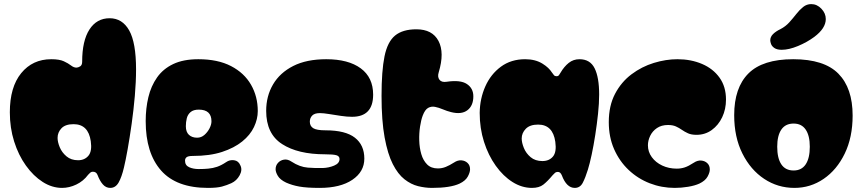

<svg xmlns="http://www.w3.org/2000/svg" viewBox="-20 -903 4209 937"><path d="M518 14Q497 14 482 -3Q467 -20 456 -49Q450 -65 433 -65Q426 -65 420.5 -60.5Q415 -56 410 -50Q387 -19 352.5 -2.5Q318 14 283 14Q234 14 188.5 -15Q143 -44 106.5 -95Q70 -146 49 -212.5Q28 -279 28 -355Q28 -478 83.5 -546Q139 -614 230 -614Q270 -614 291.5 -604Q313 -594 326.5 -583.5Q340 -573 353 -573Q361 -573 371 -579Q381 -585 381 -602Q381 -704 416.5 -759Q452 -814 515 -814Q577 -814 610.5 -754.5Q644 -695 644 -564Q644 -504 638 -435Q632 -366 622.5 -298.5Q613 -231 603 -175Q593 -119 585 -86Q574 -39 559 -12.5Q544 14 518 14ZM361 -121Q393 -121 411.5 -143Q430 -165 423 -214Q411 -297 339 -297Q299 -297 280 -277Q261 -257 261 -230Q261 -210 271.5 -184.5Q282 -159 304.5 -140Q327 -121 361 -121Z M995 14Q841 14 766 -71Q691 -156 691 -312Q691 -374 704 -428.5Q717 -483 746.5 -525Q776 -567 825.5 -590.5Q875 -614 948 -614Q1043 -614 1107.5 -580.5Q1172 -547 1205 -489.5Q1238 -432 1238 -361Q1238 -322 1219.5 -283Q1201 -244 1162 -212.5Q1123 -181 1063.5 -161.5Q1004 -142 921 -142Q899 -142 891 -136Q883 -130 883 -119Q883 -96 903 -87Q923 -78 950 -78Q977 -78 996 -80Q1019 -82 1039.5 -89Q1060 -96 1084 -112Q1101 -124 1122.5 -121Q1144 -118 1153 -96Q1164 -74 1149.5 -47.5Q1135 -21 1109 -9Q1087 1 1063 7.5Q1039 14 995 14ZM942 -231Q962 -231 977.5 -244.5Q993 -258 1002.5 -276.5Q1012 -295 1012 -311Q1012 -368 950 -368Q924 -368 910 -356Q896 -344 891.5 -325.5Q887 -307 887 -287Q887 -259 902 -245Q917 -231 942 -231Z M1540 14Q1477 14 1441 7.5Q1405 1 1376 -12Q1347 -26 1336 -44.5Q1325 -63 1325 -77Q1325 -95 1336.5 -108Q1348 -121 1366 -124Q1384 -127 1403 -114Q1443 -88 1482 -85Q1521 -82 1555 -83Q1585 -84 1611 -95Q1637 -106 1637 -127Q1637 -141 1621.5 -145.5Q1606 -150 1566 -150Q1434 -150 1356.5 -200Q1279 -250 1279 -362Q1279 -434 1312.5 -491Q1346 -548 1411 -581Q1476 -614 1572 -614Q1680 -614 1740.5 -569.5Q1801 -525 1801 -441Q1801 -333 1698 -333Q1674 -333 1643.5 -337.5Q1613 -342 1585.5 -346.5Q1558 -351 1541 -351Q1515 -351 1503.5 -339Q1492 -327 1492 -309Q1492 -288 1508.5 -277.5Q1525 -267 1569 -267Q1666 -267 1712 -231Q1758 -195 1758 -129Q1758 -65 1699.5 -25.5Q1641 14 1540 14Z M2088 14Q2055 14 2020.5 5.5Q1986 -3 1954 -28Q1922 -53 1897 -102Q1872 -151 1857 -232.5Q1842 -314 1842 -435Q1842 -557 1856.5 -628Q1871 -699 1908 -729.5Q1945 -760 2012 -760Q2090 -760 2120 -703Q2150 -646 2121 -550Q2114 -528 2124.5 -514Q2135 -500 2160 -504Q2227 -514 2258.5 -493Q2290 -472 2290 -433Q2290 -387 2261 -365Q2232 -343 2181 -356Q2161 -361 2141 -369.5Q2121 -378 2103 -381.5Q2085 -385 2069.5 -376.5Q2054 -368 2043 -339Q2035 -318 2030 -285.5Q2025 -253 2026 -217.5Q2027 -182 2036 -151Q2045 -120 2064.5 -100.5Q2084 -81 2117 -81Q2137 -81 2155.5 -88.5Q2174 -96 2196 -110Q2214 -122 2232 -120.5Q2250 -119 2262 -107.5Q2274 -96 2274 -77Q2274 -62 2263 -41.5Q2252 -21 2223 -7Q2178 14 2088 14Z M2785 14Q2745 14 2722 -47Q2715 -64 2703 -64Q2693 -64 2687.5 -58.5Q2682 -53 2677 -48Q2652 -18 2631.5 -2Q2611 14 2576 14Q2527 14 2481.5 -14.5Q2436 -43 2399.5 -94Q2363 -145 2342 -211Q2321 -277 2321 -352Q2322 -422 2348.5 -481.5Q2375 -541 2424.5 -577.5Q2474 -614 2543 -614Q2593 -614 2628 -592Q2644 -582 2655 -571.5Q2666 -561 2673 -550Q2679 -541 2683.5 -536Q2688 -531 2696 -531Q2704 -531 2708 -536.5Q2712 -542 2716 -549Q2733 -578 2755.5 -596Q2778 -614 2808 -614Q2860 -614 2882 -569.5Q2904 -525 2904 -442Q2904 -399 2898.5 -347.5Q2893 -296 2885 -244.5Q2877 -193 2867.5 -148.5Q2858 -104 2849 -75Q2837 -36 2824 -11Q2811 14 2785 14ZM2627 -117Q2660 -117 2678.5 -139Q2697 -161 2690 -211Q2678 -295 2606 -295Q2566 -295 2546 -274.5Q2526 -254 2526 -227Q2526 -207 2536.5 -181Q2547 -155 2569.5 -136Q2592 -117 2627 -117Z M3273 14Q3209 14 3151 -8.5Q3093 -31 3048 -73.5Q3003 -116 2977 -175Q2951 -234 2951 -307Q2951 -387 2981.5 -445Q3012 -503 3062 -540.5Q3112 -578 3171 -596Q3230 -614 3286 -614Q3352 -614 3406 -591Q3460 -568 3491.5 -524Q3523 -480 3523 -417Q3523 -370 3504.5 -331Q3486 -292 3453.5 -268.5Q3421 -245 3379 -245Q3354 -245 3337.5 -252.5Q3321 -260 3307.5 -269.5Q3294 -279 3278.5 -286Q3263 -293 3240 -293Q3208 -293 3186 -278Q3164 -263 3153 -240Q3142 -217 3142 -194Q3142 -162 3161 -136Q3180 -110 3212 -95Q3244 -80 3283 -80Q3303 -80 3321.5 -86Q3340 -92 3366 -109Q3384 -121 3402 -119.5Q3420 -118 3432 -106.5Q3444 -95 3444 -76Q3444 -61 3433 -41Q3422 -21 3393 -7Q3371 3 3338 8.5Q3305 14 3273 14Z M3857 14Q3776 14 3709.5 -30Q3643 -74 3603 -154Q3563 -234 3563 -341Q3563 -475 3632.5 -544.5Q3702 -614 3851 -614Q4002 -614 4071.5 -543.5Q4141 -473 4141 -339Q4141 -233 4102.5 -153.5Q4064 -74 3999.5 -30Q3935 14 3857 14ZM3853 -71Q3892 -71 3912 -101Q3932 -131 3932 -187Q3932 -241 3912 -270.5Q3892 -300 3853 -300Q3813 -300 3793 -270.5Q3773 -241 3773 -187Q3773 -131 3793 -101Q3813 -71 3853 -71ZM3795 -660Q3772 -660 3759.5 -668.5Q3747 -677 3743 -688Q3739 -699 3739 -706Q3739 -723 3752.5 -736.5Q3766 -750 3789 -761Q3814 -774 3832 -794Q3850 -814 3866 -834.5Q3882 -855 3899.5 -869Q3917 -883 3939 -883Q3967 -883 3988.5 -860.5Q4010 -838 4010 -810Q4010 -765 3954 -723Q3919 -697 3874.5 -678.5Q3830 -660 3795 -660Z"/></svg>

Font: Matemasie
Style: Regular
Weight: 400
Designer: Adam Yeo
Version: Version 1.001; ttfautohint (v1.8.4.7-5d5b)